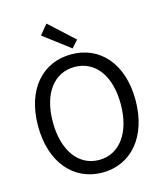

<svg xmlns="http://www.w3.org/2000/svg" viewBox="-139 -1074 1020 1191"><g transform="rotate(-15 371.0 -478.5)"><path d="M371 13C555 13 684 -134 684 -369C684 -604 555 -746 371 -746C187 -746 58 -604 58 -369C58 -134 187 13 371 13ZM371 -68C239 -68 153 -186 153 -369C153 -552 239 -665 371 -665C503 -665 589 -552 589 -369C589 -186 503 -68 371 -68ZM390 -779 431 -825 273 -970 221 -907Z"/></g></svg>

Font: Noto Sans CJK SC
Style: Regular
Weight: 400
Designer: Ryoko NISHIZUKA 西塚涼子 (kana, bopomofo & ideographs); Paul D. Hunt (Latin, Greek & Cyrillic); Sandoll Communications 산돌커뮤니
Foundry: Adobe
Version: Version 2.004;hotconv 1.0.118;makeotfexe 2.5.65603